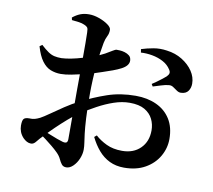

<svg xmlns="http://www.w3.org/2000/svg" viewBox="-90 -895 1180 1065"><g transform="rotate(10 500.0 -363.0)"><path d="M665 12Q619 12 583 -5.5Q547 -23 520 -54.5Q493 -86 473 -127L486 -138Q512 -114 549.5 -96Q587 -78 638 -78Q702 -78 741 -116.5Q780 -155 780 -218Q780 -252 765.5 -281.5Q751 -311 719.5 -329.5Q688 -348 635 -348Q592 -348 546.5 -332.5Q501 -317 456 -292.5Q411 -268 369 -241Q341 -222 309.5 -194.5Q278 -167 249 -139Q220 -111 199 -88Q174 -63 161.5 -46.5Q149 -30 134 -30Q121 -30 110 -36Q99 -42 89 -52Q75 -67 68.5 -84Q62 -101 62 -119Q62 -148 70 -157Q78 -166 100 -166Q118 -165 131 -168.5Q144 -172 160 -180Q177 -189 209 -211.5Q241 -234 280.5 -260.5Q320 -287 359 -306Q429 -342 502 -367Q575 -392 661 -392Q727 -392 778 -368.5Q829 -345 857.5 -299.5Q886 -254 886 -188Q886 -136 859.5 -90Q833 -44 783.5 -16Q734 12 665 12ZM349 66Q332 66 323 54.5Q314 43 306.5 26.5Q299 10 283 -6Q267 -22 248 -37.5Q229 -53 210 -67.5Q191 -82 174 -94L189 -114Q210 -106 231.5 -97Q253 -88 272.5 -81Q292 -74 306 -70Q322 -66 328 -71.5Q334 -77 334 -90Q334 -136 334 -210Q334 -284 334 -372Q334 -405 334.5 -450.5Q335 -496 335 -544Q335 -592 335 -631.5Q335 -671 334 -690Q334 -712 328.5 -719Q323 -726 310 -731Q297 -737 279 -739.5Q261 -742 239 -744L236 -758Q257 -775 278.5 -783.5Q300 -792 328 -792Q355 -792 384.5 -781.5Q414 -771 435 -756Q456 -741 456 -727Q456 -706 447.5 -690Q439 -674 434 -650Q430 -629 425 -595.5Q420 -562 416 -521.5Q412 -481 410 -439Q408 -397 408 -361Q408 -275 411 -221.5Q414 -168 418 -136Q422 -104 425 -85Q428 -66 428 -48Q428 -23 417 3.5Q406 30 387.5 48Q369 66 349 66ZM229 -439Q199 -439 172 -449.5Q145 -460 123.5 -489Q102 -518 87 -570L101 -580Q125 -558 142.5 -546Q160 -534 177.5 -530Q195 -526 218 -526Q242 -527 272.5 -533Q303 -539 334 -548.5Q365 -558 390 -566Q429 -580 453 -593.5Q477 -607 491 -616Q505 -625 512 -625Q517 -625 530 -624.5Q543 -624 558 -619.5Q573 -615 584 -606Q595 -597 596 -579Q597 -550 557 -529Q538 -519 511 -509Q484 -499 454.5 -489.5Q425 -480 398 -471Q384 -467 353 -459.5Q322 -452 288.5 -445.5Q255 -439 229 -439ZM905 -452Q893 -451 881 -459Q869 -467 857 -475.5Q845 -484 831 -482Q814 -481 787.5 -472.5Q761 -464 744 -459L736 -472Q746 -478 761 -489Q776 -500 790.5 -511Q805 -522 811 -528Q821 -538 823 -547Q825 -556 817 -568Q801 -593 773 -608Q745 -623 711.5 -629Q678 -635 647 -633L644 -652Q675 -662 711.5 -668.5Q748 -675 787 -669Q836 -663 874.5 -639Q913 -615 935 -582Q957 -549 957 -512Q957 -488 944.5 -470.5Q932 -453 905 -452Z"/></g></svg>

Font: Noto Serif JP ExtraLight
Style: Bold
Weight: 700
Version: Version 2.003-H1;hotconv 1.1.1;makeotfexe 2.6.0